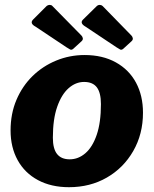

<svg xmlns="http://www.w3.org/2000/svg" viewBox="-20 -769 640 799"><path d="M267 10Q193 10 138 -19.5Q83 -49 53.5 -102.5Q24 -156 24 -226Q24 -296 48.5 -353.5Q73 -411 115.5 -452.5Q158 -494 214 -517Q270 -540 332 -540Q407 -540 462 -509.5Q517 -479 546 -425Q575 -371 575 -300Q575 -211 534.5 -140.5Q494 -70 424.5 -30Q355 10 267 10ZM270 -106Q306 -106 335.5 -131.5Q365 -157 382.5 -208Q400 -259 400 -336Q400 -383 383 -405.5Q366 -428 330 -428Q295 -428 265.5 -402Q236 -376 218 -324.5Q200 -273 200 -196Q200 -150 217.5 -128Q235 -106 270 -106ZM174 -744Q181 -749 188 -748.5Q195 -748 198 -744L319 -621Q323 -617 324.5 -610.5Q326 -604 320 -598L285 -566Q278 -560 272 -563Q266 -566 257 -572L128 -658Q102 -672 118 -688L174 -744ZM383 -744Q389 -749 396 -748.5Q403 -748 407 -744L527 -621Q531 -617 532.5 -610.5Q534 -604 528 -598L493 -566Q486 -560 480 -563Q474 -566 465 -572L336 -658Q310 -673 326 -688L383 -744Z"/></svg>

Font: Libre Franklin Thin ExtraBold
Style: Italic
Weight: 800
Italic angle: -8°
Version: Version 2.000